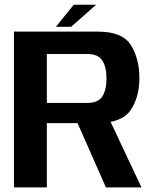

<svg xmlns="http://www.w3.org/2000/svg" viewBox="-20 -812 673 832"><path d="M40.5 0H183V-278.5H398.5Q508 -278.5 546 -334.8Q584 -391 584 -473.5Q584 -557 547.5 -616Q511 -675 404.5 -675H40.5ZM439 0H593L441 -322.5L299.5 -316ZM183 -366V-578H358Q405.5 -578 423.5 -549.5Q441.5 -521 441.5 -472Q441.5 -422.5 423.5 -394.2Q405.5 -366 358 -366ZM222.5 -696H288.5L396.5 -791.5H299.5Z"/></svg>

Font: Anybody UltraCondensed Thin SemiBold
Style: Regular
Weight: 600
Version: Version 1.111